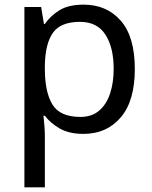

<svg xmlns="http://www.w3.org/2000/svg" viewBox="-20 -566 655 826"><path d="M340 -546Q439 -546 499.5 -477Q560 -408 560 -269Q560 -132 499.5 -61Q439 10 339 10Q277 10 236.5 -13.5Q196 -37 173 -68H167Q169 -51 171 -25Q173 1 173 20V240H85V-536H157L169 -463H173Q197 -498 236 -522Q275 -546 340 -546ZM324 -472Q242 -472 208.5 -426Q175 -380 173 -286V-269Q173 -170 205.5 -116.5Q238 -63 326 -63Q375 -63 406.5 -90Q438 -117 453.5 -163.5Q469 -210 469 -270Q469 -362 433.5 -417Q398 -472 324 -472Z"/></svg>

Font: Noto Znamenny Musical Notation
Style: Regular
Weight: 400
Version: Version 1.003; ttfautohint (v1.8.4.7-5d5b)